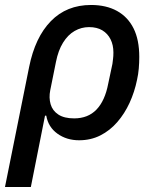

<svg xmlns="http://www.w3.org/2000/svg" viewBox="-54 -552 623 772"><path d="M-34 200 63 -282Q87 -402 150.5 -467Q214 -532 312 -532Q373 -532 416.5 -508Q460 -484 483 -438Q506 -392 506 -323Q506 -300 504 -276.5Q502 -253 497 -231Q487 -182 467 -138.5Q447 -95 417.5 -61Q388 -27 349.5 -7.5Q311 12 264 12Q214 12 177 -14.5Q140 -41 132 -87H127L70 200ZM244 -76Q300 -76 334 -111.5Q368 -147 381 -215L398 -295Q399 -304 400.5 -315Q402 -326 402 -341Q402 -371 390.5 -394Q379 -417 357.5 -430Q336 -443 304 -443Q273 -443 246 -427.5Q219 -412 199.5 -380.5Q180 -349 171 -303L148 -189Q142 -159 149.5 -133Q157 -107 180.5 -91.5Q204 -76 244 -76Z"/></svg>

Font: IBM Plex Sans Medium
Style: Italic
Weight: 500
Italic angle: -11.31°
Designer: Mike Abbink, Paul van der Laan, Pieter van Rosmalen
Foundry: Bold Monday
Version: Version 3.201